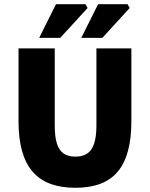

<svg xmlns="http://www.w3.org/2000/svg" viewBox="-20 -880 712 912"><path d="M338 12Q270 12 219 -7Q168 -26 134.5 -65Q101 -104 84.5 -163.5Q68 -223 68 -304V-650H240V-284Q240 -230 250.5 -197.5Q261 -165 282.5 -150.5Q304 -136 338 -136Q372 -136 394 -150.5Q416 -165 427 -197.5Q438 -230 438 -284V-650H604V-304Q604 -223 588 -163.5Q572 -104 539.5 -65Q507 -26 456.5 -7Q406 12 338 12ZM166 -700 246 -860H386L396 -842L266 -700ZM366 -700 446 -860H586L596 -842L466 -700Z"/></svg>

Font: Source Sans 3 ExtraLight Black
Style: Regular
Weight: 900
Version: Version 3.052;hotconv 1.1.0;makeotfexe 2.6.0